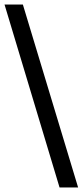

<svg xmlns="http://www.w3.org/2000/svg" viewBox="-20 -740 365 848"><path d="M243 88 0 -720H81L325 88Z"/></svg>

Font: Ek Mukta Medium
Style: Regular
Weight: 500
Designer: Girish Dalvi and Yashodeep Gholap
Foundry: Ek Type
Version: Version 2.538;PS 1.002;hotconv 16.6.51;makeotf.lib2.5.65220;